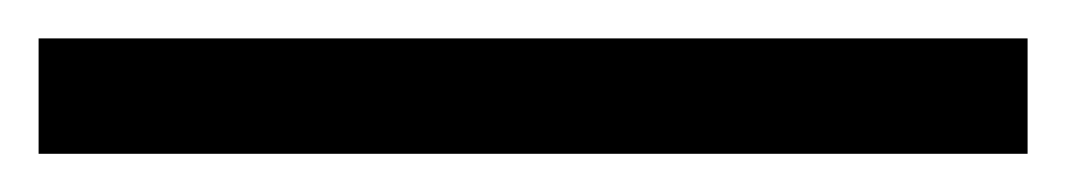

<svg xmlns="http://www.w3.org/2000/svg" viewBox="-23 41 555 100"><path d="M-2.9 61H512.2V121.1H-2.9Z"/></svg>

Font: Amethysta
Style: Regular
Weight: 400
Designer: Konstantin Vinogradov, Alexei Vanyashin
Foundry: Cyreal (www.cyreal.org)
Version: Version 1.002